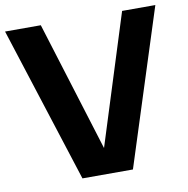

<svg xmlns="http://www.w3.org/2000/svg" viewBox="-82 -820 880 899"><g transform="rotate(-10 358.0 -370.0)"><path d="M238 0 0.5 -740H170.5L379.5 -66.5H344.5L557 -740H715L478 0Z"/></g></svg>

Font: Encode Sans Condensed Thin
Style: Bold
Weight: 700
Version: Version 3.002